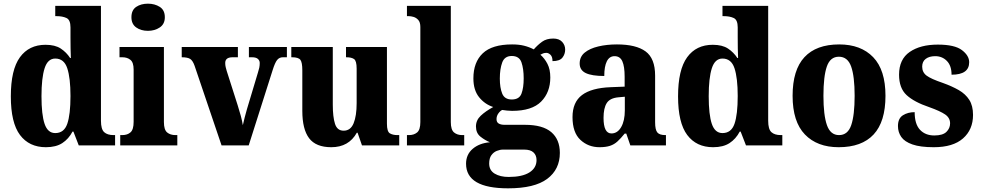

<svg xmlns="http://www.w3.org/2000/svg" viewBox="-20 -792 5346 1046"><path d="M230 10Q139 10 89 -56.5Q39 -123 39 -267Q39 -412 88.5 -480Q138 -548 228 -548Q280 -548 311 -527.5Q342 -507 362 -476H366Q365 -498 364.5 -528.5Q364 -559 364 -588V-643Q364 -684 342 -694Q320 -704 289 -704H281V-760H530V-134Q530 -88 547.5 -72Q565 -56 599 -56H607V0H409L380 -75H375Q354 -35 319.5 -12.5Q285 10 230 10ZM281 -67Q329 -67 346.5 -117.5Q364 -168 364 -269Q364 -367 346.5 -420Q329 -473 281 -473Q240 -473 223 -420Q206 -367 206 -268Q206 -167 223 -117Q240 -67 281 -67Z M786 -624Q748 -624 722 -642.5Q696 -661 696 -698Q696 -737 722 -754.5Q748 -772 786 -772Q823 -772 850.5 -754.5Q878 -737 878 -698Q878 -661 850.5 -642.5Q823 -624 786 -624ZM635 0V-56H646Q674 -56 691 -71Q708 -86 708 -128V-413Q708 -452 690.5 -466Q673 -480 647 -480H631V-536H873V-127Q873 -85 890.5 -70.5Q908 -56 936 -56H946V0Z M1040 -434Q1030 -462 1016 -471Q1002 -480 970 -480V-536H1276V-480H1247Q1207 -480 1207 -449Q1207 -437 1209.5 -426.5Q1212 -416 1215 -406L1275 -218Q1285 -187 1292 -160.5Q1299 -134 1303 -110Q1307 -129 1313 -152Q1319 -175 1325 -196L1385 -396Q1390 -411 1392.5 -423Q1395 -435 1395 -449Q1395 -462 1385 -471Q1375 -480 1353 -480H1336V-536H1543V-480H1521Q1502 -480 1490 -465.5Q1478 -451 1465 -409L1335 0H1187Z M1785 10Q1701 10 1664 -39Q1627 -88 1627 -188V-409Q1627 -452 1616.5 -466Q1606 -480 1571 -480H1567V-536H1793V-222Q1793 -155 1805 -117.5Q1817 -80 1852 -80Q1890 -80 1906.5 -120.5Q1923 -161 1923 -230V-418Q1923 -461 1908.5 -470.5Q1894 -480 1868 -480H1865V-536H2088V-118Q2088 -75 2104 -65.5Q2120 -56 2145 -56H2155V0H1952L1928 -69H1924Q1880 10 1785 10Z M2197 0V-56H2208Q2235 -56 2252.5 -70.5Q2270 -85 2270 -127V-645Q2270 -671 2258.5 -683.5Q2247 -696 2232.5 -700Q2218 -704 2208 -704H2197V-760H2436V-127Q2436 -85 2453.5 -70.5Q2471 -56 2498 -56H2509V0Z M2748 234Q2519 234 2519 100Q2519 50 2555 19Q2591 -12 2649 -17Q2622 -28 2597.5 -47.5Q2573 -67 2573 -103Q2573 -137 2599 -161.5Q2625 -186 2667 -209Q2621 -224 2590 -262.5Q2559 -301 2559 -365Q2559 -453 2610 -501.5Q2661 -550 2770 -550Q2807 -550 2835 -543Q2863 -536 2888 -523Q2909 -547 2933 -564.5Q2957 -582 2994 -582Q3026 -582 3042.5 -564Q3059 -546 3059 -522Q3059 -497 3044 -478Q3029 -459 2990 -459Q2990 -483 2979 -493.5Q2968 -504 2957 -504Q2946 -504 2938.5 -501Q2931 -498 2924 -494Q2947 -474 2962.5 -444Q2978 -414 2978 -370Q2978 -289 2928 -238.5Q2878 -188 2770 -188Q2760 -188 2742.5 -189.5Q2725 -191 2716 -193Q2705 -188 2695 -174Q2685 -160 2685 -143Q2685 -126 2697 -119Q2709 -112 2729 -112H2840Q2937 -112 2983.5 -72Q3030 -32 3030 41Q3030 131 2961 182.5Q2892 234 2748 234ZM2768 -250Q2809 -250 2821 -282Q2833 -314 2833 -365Q2833 -417 2821 -452Q2809 -487 2768 -487Q2729 -487 2716 -451.5Q2703 -416 2703 -364Q2703 -314 2716 -282Q2729 -250 2768 -250ZM2751 172Q2825 172 2864 147.5Q2903 123 2903 80Q2903 54 2886.5 38.5Q2870 23 2836 23H2720Q2704 23 2686.5 30Q2669 37 2657 53.5Q2645 70 2645 99Q2645 136 2675 154Q2705 172 2751 172Z M3246 10Q3185 10 3142 -30Q3099 -70 3099 -154Q3099 -235 3150.5 -274Q3202 -313 3307 -317L3383 -320V-374Q3383 -430 3370.5 -458Q3358 -486 3328 -486Q3300 -486 3286 -458Q3272 -430 3272 -378Q3204 -378 3171 -394Q3138 -410 3138 -446Q3138 -483 3165.5 -505.5Q3193 -528 3239.5 -539Q3286 -550 3341 -550Q3445 -550 3497 -512Q3549 -474 3549 -380V-126Q3549 -85 3561 -70.5Q3573 -56 3605 -56H3608V0H3414L3392 -64H3383Q3362 -38 3344 -21.5Q3326 -5 3303 2.5Q3280 10 3246 10ZM3311 -65Q3344 -65 3364 -99.5Q3384 -134 3384 -191V-265L3350 -262Q3303 -258 3285.5 -230.5Q3268 -203 3268 -150Q3268 -65 3311 -65Z M3865 10Q3774 10 3724 -56.5Q3674 -123 3674 -267Q3674 -412 3723.5 -480Q3773 -548 3863 -548Q3915 -548 3946 -527.5Q3977 -507 3997 -476H4001Q4000 -498 3999.5 -528.5Q3999 -559 3999 -588V-643Q3999 -684 3977 -694Q3955 -704 3924 -704H3916V-760H4165V-134Q4165 -88 4182.5 -72Q4200 -56 4234 -56H4242V0H4044L4015 -75H4010Q3989 -35 3954.5 -12.5Q3920 10 3865 10ZM3916 -67Q3964 -67 3981.5 -117.5Q3999 -168 3999 -269Q3999 -367 3981.5 -420Q3964 -473 3916 -473Q3875 -473 3858 -420Q3841 -367 3841 -268Q3841 -167 3858 -117Q3875 -67 3916 -67Z M4549 10Q4432 10 4365 -59.5Q4298 -129 4298 -270Q4298 -411 4362.5 -480.5Q4427 -550 4552 -550Q4670 -550 4737 -480.5Q4804 -411 4804 -270Q4804 -129 4739.5 -59.5Q4675 10 4549 10ZM4551 -56Q4599 -56 4617.5 -110.5Q4636 -165 4636 -270Q4636 -376 4617 -429.5Q4598 -483 4550 -483Q4503 -483 4484.5 -429.5Q4466 -376 4466 -270Q4466 -165 4485 -110.5Q4504 -56 4551 -56Z M5067 10Q4994 10 4951 -5Q4908 -20 4890 -46Q4872 -72 4872 -105Q4872 -147 4899 -164Q4926 -181 4963 -181Q4963 -116 4992 -85Q5021 -54 5070 -54Q5116 -54 5136 -73.5Q5156 -93 5156 -120Q5156 -150 5129 -168.5Q5102 -187 5043 -208Q4960 -236 4919 -274Q4878 -312 4878 -385Q4878 -469 4936 -509Q4994 -549 5089 -549Q5181 -549 5220.5 -519Q5260 -489 5260 -453Q5260 -385 5164 -385Q5164 -434 5138.5 -460Q5113 -486 5075 -486Q5043 -486 5023.5 -471.5Q5004 -457 5004 -429Q5004 -398 5028 -380Q5052 -362 5117 -340Q5167 -322 5203.5 -301Q5240 -280 5260.5 -248Q5281 -216 5281 -166Q5281 -86 5226.5 -38Q5172 10 5067 10Z"/></svg>

Font: Noto Serif Myanmar SemiCondensed ExtraBold
Style: Regular
Weight: 800
Width: 4
Designer: Ben Mitchell and the Monotype Design Team
Foundry: Monotype Imaging Inc.
Version: Version 2.106; ttfautohint (v1.8.4.7-5d5b)